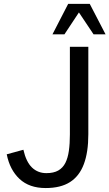

<svg xmlns="http://www.w3.org/2000/svg" viewBox="-20 -955 562 986"><path d="M214.4 10.7Q130.4 10.7 80.3 -36.1Q30.3 -83 14.6 -162.6L100.1 -186Q114.3 -123.5 144.3 -94.7Q174.3 -65.9 218.3 -65.9Q255.4 -65.9 279.1 -79.3Q302.7 -92.8 315.7 -118.4Q328.6 -144 333.7 -180.7Q338.9 -217.3 338.9 -264.2V-714.8H433.6V-265.6Q433.6 -173.3 410.6 -112.1Q387.7 -50.8 339.6 -20Q291.5 10.7 214.4 10.7ZM249.5 -778.8 330.1 -935.1H440.9L522 -778.8H460.4L385.3 -891.1L311 -778.8Z"/></svg>

Font: Pontano Sans Medium
Style: Regular
Weight: 500
Designer: Vernon Adams
Foundry: Vernon Adams
Version: Version 2.001